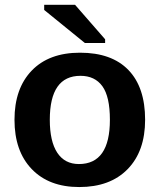

<svg xmlns="http://www.w3.org/2000/svg" viewBox="-20 -753 651 783"><path d="M571.8 -264.6Q571.8 -136.2 500.5 -63.2Q429.2 9.8 303.2 9.8Q179.7 9.8 109.4 -63.5Q39.1 -136.7 39.1 -264.6Q39.1 -392.1 109.4 -465.1Q179.7 -538.1 306.2 -538.1Q435.5 -538.1 503.7 -467.5Q571.8 -397 571.8 -264.6ZM428.2 -264.6Q428.2 -358.9 397.5 -401.4Q366.7 -443.8 308.1 -443.8Q183.1 -443.8 183.1 -264.6Q183.1 -176.3 213.6 -130.1Q244.1 -84 301.8 -84Q428.2 -84 428.2 -264.6ZM326.2 -577.6 160.2 -712.4V-733.4H286.1L408.7 -592.8V-577.6Z"/></svg>

Font: Liberation Sans
Style: Bold
Weight: 700
Designer: Steve Matteson
Foundry: Ascender Corporation
Version: Version 2.1.5